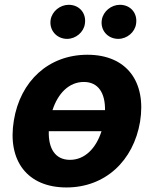

<svg xmlns="http://www.w3.org/2000/svg" viewBox="-20 -785 654 815"><path d="M262.1 10.7C426.1 10.7 546.5 -101.6 574.6 -268.5C601.9 -438.2 517.4 -552.6 351.2 -552.6C186.1 -552.6 65.7 -440.7 38.7 -273.1C10.7 -103.7 95.2 10.7 262.1 10.7ZM187.1 -228H410.9C387.8 -155.9 340.6 -106.5 277 -106.5C213.4 -106.5 185 -155.9 187.1 -228ZM195 -701.3C187.9 -657.7 219.8 -620 264.9 -620C301.8 -620 335.2 -648.4 340.2 -683.2C347.7 -728 317.5 -764.6 271.7 -764.6C235.1 -764.6 201 -737.2 195 -701.3ZM202.8 -317.5C225.9 -388.5 272.7 -437.1 335.9 -437.1C398.4 -437.1 426.8 -388.5 425.8 -317.5ZM412.3 -701.3C404.8 -657 437.1 -620 482.2 -620C519.2 -620 552.6 -648.4 557.5 -683.2C565 -728 534.8 -764.6 489 -764.6C452.4 -764.6 418.3 -737.2 412.3 -701.3Z"/></svg>

Font: Margiela Sans
Style: Bold Italic
Weight: 700
Italic angle: -9.39999°
Designer: Stefan Endress, Andreas Faust
Version: Version 1.100;FEAKit 1.0